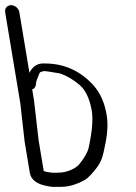

<svg xmlns="http://www.w3.org/2000/svg" viewBox="-82 -708 527 744"><path d="M67.5 -165.2 49.8 -319.2 42.7 -362C43.3 -362.1 46.3 -363 47.8 -363.9C52.5 -366.8 55.3 -372.1 56.6 -377.9L56.8 -378.6L58.2 -389.8C58.9 -393.3 61.6 -401.9 66 -412C74.5 -431.7 69 -426.5 87.4 -432.5C93 -433.1 130.8 -426.9 150.4 -423.4C174.6 -415.5 201.3 -400.4 226.3 -378.9C249 -359.5 265.6 -326.5 273.8 -277.5C279 -246.1 275.3 -198.4 261.6 -135.8C257.7 -118.4 245.5 -96.1 224 -70.3C213.3 -57.4 180.3 -39 145.5 -39C138 -39 131.5 -38.8 125.2 -38.4C121.9 -38.2 98.2 -40.9 87.5 -45.1ZM-62 -660.5 -3.3 -307.9 13.4 -159.4 33.7 -37.6C38.5 -9.2 65.1 6.5 99 12.5C113.6 15.8 125.3 17 136.5 16H155.7C183.3 16 212.2 7.5 243 -8.7C253.6 -14 264.4 -24.1 277.3 -39C311 -77.9 315 -92.2 327.8 -158.2C335.2 -196.4 336.5 -231.5 331.1 -263.5C323.6 -308.4 307.4 -346.1 281.2 -376.3C230.3 -433 167.3 -461.7 93.4 -462C64.6 -464.2 45.1 -452.5 32.1 -425.7L-7 -660.5C-9.5 -675.5 -24 -688 -39.1 -688C-54.1 -688 -64.5 -675.5 -62 -660.5Z"/></svg>

Font: MewTooHand
Style: BdCondLta
Weight: 400
Designer: Mew Too, Robert Jablonski
Version: Version 0.77